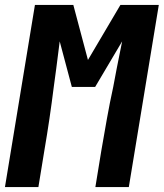

<svg xmlns="http://www.w3.org/2000/svg" viewBox="-26 -755 661 775"><path d="M-6 0 115 -735H270L329 -513L460 -735H615L494 0H359L383 -147Q394 -211 405.5 -275.5Q417 -340 431 -404L445 -478Q450 -505 456 -533Q462 -561 467 -588L358 -404H264L215 -588Q212 -561 208 -533Q204 -505 201 -478L191 -404Q183 -340 173.5 -275.5Q164 -211 153 -147L129 0Z"/></svg>

Font: Iosevka Heavy Extended Oblique
Style: Regular
Weight: 900
Width: 7
Italic angle: -9°
Monospace: yes
Designer: Belleve Invis
Foundry: Belleve Invis
Version: Version 32.5.0; ttfautohint (v1.8.4)